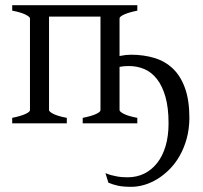

<svg xmlns="http://www.w3.org/2000/svg" viewBox="-20 -474 781 738"><path d="M708 -20Q707.5 22.9 697.5 59.1Q687.5 95.2 670.9 124.5Q654.3 153.8 632.1 176.3Q609.9 198.7 585.2 213.9Q560.5 229 534.7 236.6Q508.8 244.1 484.9 244.1Q453.1 244.1 433.1 239.7Q413.1 235.4 396.5 228L385.3 191.4Q395.5 195.8 406.7 199Q418 202.1 429.2 204.1Q440.4 206.1 450.9 206.8Q461.4 207.5 470.2 207.5Q505.4 207.5 534.2 193.4Q563 179.2 584 152.6Q605 126 616.5 87.4Q627.9 48.8 627.9 0Q627.9 -59.6 616 -101.6Q604 -143.6 583.5 -169.9Q563 -196.3 535.2 -208.3Q507.3 -220.2 475.1 -220.2Q467.3 -220.2 458.3 -219.5Q449.2 -218.8 439.5 -216.8V-50.8Q439.5 -44.9 455.8 -36.4Q472.2 -27.8 507.8 -21V0H297.9V-21Q330.1 -27.3 347.7 -35.2Q365.2 -43 366.2 -49.8V-410.2H168.5V-50.8Q168.5 -44.9 184.8 -36.4Q201.2 -27.8 236.8 -21V0H26.9V-21Q60.1 -27.8 77.6 -35.9Q95.2 -43.9 95.2 -50.8V-403.8Q94.2 -409.7 77.9 -418Q61.5 -426.3 26.9 -433.1V-454.1H507.8V-433.1Q474.6 -426.3 457 -418.2Q439.5 -410.2 439.5 -403.3V-258.8Q452.1 -261.2 463.1 -262.5Q474.1 -263.7 483.4 -263.7Q532.2 -263.7 573.5 -251.2Q614.7 -238.8 644.8 -210Q674.8 -181.2 691.4 -134.5Q708 -87.9 708 -20Z"/></svg>

Font: Gentium Plus
Style: Regular
Weight: 400
Designer: J. Victor Gaultney, Annie Olsen, Iska Routamaa
Foundry: SIL International
Version: Version 1.510